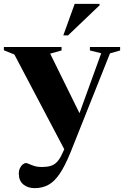

<svg xmlns="http://www.w3.org/2000/svg" viewBox="-33 -738 642 995"><path d="M388.5 -132 308.5 51.5 41.5 -455.5 -13 -477.5V-494.5H286V-476.5L227 -460ZM147 237Q111 237 87.8 217.8Q64.5 198.5 64.5 162Q64.5 145.5 70.5 133Q76.5 120.5 85.2 113.8Q94 107 102 107Q107 107 117.8 112Q128.5 117 145 122.2Q161.5 127.5 183 127.5Q209 127.5 227.8 122.2Q246.5 117 260.2 103.5Q274 90 286 65.5L318.5 -3.5L364.5 -111.5L491.5 -462L433 -476.5V-494.5H589.5V-476.5L537 -461.5L333.5 49Q304 122 276.2 162.8Q248.5 203.5 217.2 220.2Q186 237 147 237ZM295 -554.5 354 -718H483V-710.5L319.5 -554.5Z"/></svg>

Font: Newsreader 60pt
Style: Bold
Weight: 700
Designer: Hugues Gentile
Foundry: Production Type
Version: Version 1.003